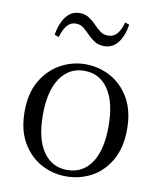

<svg xmlns="http://www.w3.org/2000/svg" viewBox="-87 -837 769 921"><g transform="rotate(10 298.0 -376.5)"><path d="M297 15Q231 15 174.5 -16Q118 -47 83 -107.5Q48 -168 48 -258Q48 -348 84 -408.5Q120 -469 177 -500Q234 -531 297 -531Q362 -531 419 -500.5Q476 -470 511.5 -409Q547 -348 547 -258Q547 -168 512 -107Q477 -46 420.5 -15.5Q364 15 297 15ZM297 -16Q372 -16 414.5 -78Q457 -140 457 -257Q457 -373 414.5 -436Q372 -499 297 -499Q223 -499 180 -436Q137 -373 137 -257Q137 -140 180 -78Q223 -16 297 -16ZM126 -645Q135 -700 160.5 -734Q186 -768 227 -768Q253 -768 272.5 -755.5Q292 -743 307 -727Q324 -709 340 -697Q356 -685 379 -685Q405 -685 422 -704.5Q439 -724 449 -761L470 -754Q461 -698 435.5 -665Q410 -632 369 -632Q341 -632 322.5 -644Q304 -656 289 -671Q272 -688 256.5 -701.5Q241 -715 217 -715Q192 -715 175 -695Q158 -675 147 -637Z"/></g></svg>

Font: Noto Serif JP
Style: Regular
Weight: 400
Designer: Ryoko NISHIZUKA  (kana & ideographs); Frank Grießhammer (Latin, Greek & Cyrillic); Wenlong ZHANG  (bopomofo); Sandoll Co
Foundry: Adobe
Version: Version 2.003-H1;hotconv 1.1.1;makeotfexe 2.6.0